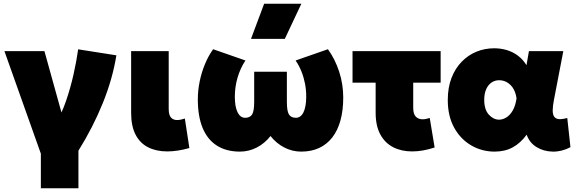

<svg xmlns="http://www.w3.org/2000/svg" viewBox="-20 -792 3080 1022"><path d="M197.5 210V26L3.5 -520H216.5L334.5 -95L278.5 -138Q308.5 -188 331.5 -254.8Q354.5 -321.5 370.8 -393.2Q387 -465 396 -529.5L599.5 -497.5Q579.5 -372.5 527.2 -243.2Q475 -114 397.5 10V210Z M870 14Q812 14 768.8 -7.8Q725.5 -29.5 701.8 -75Q678 -120.5 678 -192V-520H878V-213Q878 -180 890 -166.5Q902 -153 923 -153Q932 -153 942.5 -155.2Q953 -157.5 964 -161L988 -4Q956 5 926.5 9.5Q897 14 870 14Z M1257 15Q1185.5 15 1135.2 -16.5Q1085 -48 1059 -110Q1033 -172 1033 -263Q1033 -310.5 1042.8 -358.2Q1052.5 -406 1070.8 -450.2Q1089 -494.5 1114.5 -530L1286.5 -470Q1273 -450 1262.5 -427.2Q1252 -404.5 1244.8 -380Q1237.5 -355.5 1233.8 -329.8Q1230 -304 1230 -277.5Q1230 -224 1244.5 -194.5Q1259 -165 1285 -165Q1310.5 -165 1321.8 -182.5Q1333 -200 1333 -250V-410H1507V-250Q1507 -200 1518.2 -182.5Q1529.5 -165 1555 -165Q1568 -165 1578.2 -172.5Q1588.5 -180 1595.5 -194.5Q1602.5 -209 1606.2 -229.8Q1610 -250.5 1610 -277.5Q1610 -313 1603.5 -346.8Q1597 -380.5 1584.5 -411.8Q1572 -443 1553.5 -470L1725.5 -530Q1764 -476.5 1785.5 -410.2Q1807 -344 1807 -273Q1807 -204.5 1792.2 -151Q1777.5 -97.5 1748.8 -60.5Q1720 -23.5 1678.5 -4.2Q1637 15 1583 15Q1536 15 1493.5 -6.8Q1451 -28.5 1420 -68Q1389 -28.5 1346.8 -6.8Q1304.5 15 1257 15ZM1316 -585 1386 -772H1584L1496 -585Z M2173.5 14Q2117 14 2073.2 -8.2Q2029.5 -30.5 2004.5 -76.2Q1979.5 -122 1979.5 -192V-352H1856.5V-520H2325.5V-352H2179.5V-219Q2179.5 -185.5 2193.2 -171.2Q2207 -157 2229.5 -157Q2238 -157 2247.5 -159Q2257 -161 2267.5 -164L2293.5 -7Q2262 3.5 2231.8 8.8Q2201.5 14 2173.5 14Z M2612.5 15Q2546 15 2489.2 -17.5Q2432.5 -50 2398 -111.5Q2363.5 -173 2363.5 -260Q2363.5 -325.5 2383.2 -376.8Q2403 -428 2437.2 -463.2Q2471.5 -498.5 2516 -516.8Q2560.5 -535 2610.5 -535Q2645.5 -535 2677.5 -525.5Q2709.5 -516 2736.2 -496.2Q2763 -476.5 2782.5 -445L2795.5 -520H2978.5L2928.5 -260Q2922 -226.5 2922 -204.2Q2922 -182 2930 -170.8Q2938 -159.5 2955 -158Q2972 -156.5 2999.5 -164L3016.5 -8.5Q2970 16 2921.8 15Q2873.5 14 2835.8 -9.2Q2798 -32.5 2783.5 -75Q2750.5 -30 2709 -7.5Q2667.5 15 2612.5 15ZM2636.5 -155Q2656 -155 2675.2 -166.8Q2694.5 -178.5 2709.2 -203.8Q2724 -229 2729.5 -269Q2727 -287 2721.2 -302Q2715.5 -317 2706.8 -328.8Q2698 -340.5 2687 -348.5Q2676 -356.5 2663.5 -360.8Q2651 -365 2637.5 -365Q2614 -365 2596 -352.5Q2578 -340 2567.8 -316.8Q2557.5 -293.5 2557.5 -261Q2557.5 -208.5 2582 -181.8Q2606.5 -155 2636.5 -155Z"/></svg>

Font: Geologica Roman Black
Style: Regular
Weight: 900
Designer: Sindre Bremnes, Frode Helland
Foundry: Monokrom Skriftforlag AS
Version: Version 1.010;gftools[0.9.28]